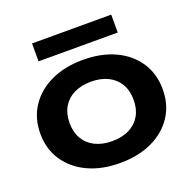

<svg xmlns="http://www.w3.org/2000/svg" viewBox="-135 -898 1048 1048"><g transform="rotate(-20 389.0 -374.0)"><path d="M389 15Q283 15 203 -22.5Q123 -60 78 -127.5Q33 -195 33 -284Q33 -374 78 -441.5Q123 -509 203 -546.5Q283 -584 389 -584Q495 -584 575 -546.5Q655 -509 699.5 -441.5Q744 -374 744 -284Q744 -195 699.5 -127.5Q655 -60 575 -22.5Q495 15 389 15ZM389 -112Q447 -112 488.5 -133Q530 -154 552.5 -192.5Q575 -231 575 -284Q575 -338 552.5 -376.5Q530 -415 488.5 -436Q447 -457 389 -457Q332 -457 290 -436Q248 -415 225.5 -376.5Q203 -338 203 -284Q203 -231 225.5 -192.5Q248 -154 290 -133Q332 -112 389 -112ZM159 -659V-763H619V-659Z"/></g></svg>

Font: Unbounded Medium
Style: Regular
Weight: 500
Designer: Luke Prowse, Jean-Baptiste Morizot, Fátima Lázaro, Florian Runge
Foundry: NaN
Version: Version 1.700